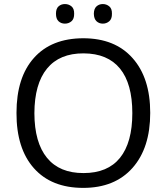

<svg xmlns="http://www.w3.org/2000/svg" viewBox="-20 -913 819 943"><path d="M148.9 -356.9Q149.4 -212.9 210.9 -137.7Q272.5 -62.5 390.6 -63Q508.8 -63 569.3 -137.7Q629.9 -212.9 629.9 -357.4Q629.9 -502 569.3 -576.2Q508.8 -650.4 390.6 -650.9Q272.5 -651.4 210.9 -576.2Q149.4 -501 148.9 -356.9ZM388.7 9.8Q232.4 9.8 146.5 -86.9Q60.5 -183.6 61 -358.4Q61 -533.2 147 -628.9Q232.4 -724.6 388.7 -725.1Q544.9 -725.1 631.3 -627.4Q717.8 -530.3 717.8 -358.4Q717.8 -186.5 630.9 -88.4Q543.9 9.8 388.7 9.8ZM440.9 -845.7Q441.4 -870.6 454.1 -881.8Q466.8 -893.1 484.9 -893.1Q502.9 -893.1 516.6 -881.8Q530.3 -870.6 529.8 -845.7Q530.3 -820.3 516.6 -808.6Q502.9 -796.9 484.9 -796.9Q466.8 -796.9 454.1 -808.6Q441.4 -820.3 440.9 -845.7ZM254.9 -845.7Q254.9 -870.6 267.6 -881.8Q280.3 -893.1 298.8 -893.1Q317.4 -893.1 331.1 -881.8Q344.7 -870.6 344.2 -845.7Q344.7 -820.3 331.1 -808.6Q317.4 -796.9 298.8 -796.9Q280.3 -796.9 267.6 -808.6Q254.9 -820.3 254.9 -845.7Z"/></svg>

Font: OpenSans
Style: Regular
Weight: 400
Foundry: Ascender Corporation
Version: Version 1.10